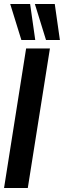

<svg xmlns="http://www.w3.org/2000/svg" viewBox="-36 -943 320 963"><path d="M-15.7 0 95 -700H214.4L103.4 0ZM71.2 -742.3 15.3 -922.8H115.1L140.8 -742.3ZM194.8 -742.3 138.9 -922.8H238.7L264.4 -742.3Z"/></svg>

Font: Georama ExtraCondensed Thin
Style: Italic
Weight: 100
Width: 2
Italic angle: -9°
Designer: Jean-Baptiste Levee
Foundry: Production Type
Version: Version 1.001